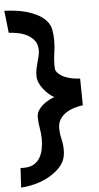

<svg xmlns="http://www.w3.org/2000/svg" viewBox="-61 -856 509 983"><g transform="rotate(-5 194.0 -364.5)"><path d="M358.4 -302.7Q335.9 -299.8 312.5 -292.5Q289.1 -285.2 270 -272.5Q251 -259.8 239.3 -240.7Q227.5 -221.7 227.5 -196.3Q227.5 -168 234.4 -139.6Q241.2 -111.3 241.2 -83Q241.2 -46.9 227.5 -21.5Q213.9 3.9 185.5 26.4Q148.4 55.7 102.1 71.3Q55.7 86.9 6.8 89.8L12.7 -10.7Q16.6 -9.8 21 -9.8Q25.4 -9.8 29.3 -9.8Q60.5 -9.8 80.6 -21.5Q100.6 -33.2 112.3 -52.7Q124 -72.3 128.9 -97.2Q133.8 -122.1 133.8 -148.4Q133.8 -176.8 128.4 -205.6Q123 -234.4 123 -262.7Q123 -280.3 132.3 -295.4Q141.6 -310.5 155.3 -322.3Q168.9 -334 185.1 -342.8Q201.2 -351.6 215.8 -357.4Q201.2 -365.2 187 -377.9Q172.9 -390.6 161.1 -405.8Q149.4 -420.9 142.1 -438Q134.8 -455.1 134.8 -472.7Q134.8 -491.2 138.2 -508.3Q141.6 -525.4 146 -541Q150.4 -556.6 154.3 -571.8Q158.2 -586.9 158.2 -602.5Q158.2 -631.8 144.5 -650.9Q130.9 -669.9 109.4 -681.6Q87.9 -693.4 62.5 -698.7Q37.1 -704.1 12.7 -705.1L0 -819.3Q26.4 -818.4 55.7 -814.9Q85 -811.5 113.8 -803.2Q142.6 -794.9 168.5 -781.7Q194.3 -768.6 212.9 -748Q232.4 -726.6 236.8 -699.2Q241.2 -671.9 241.2 -643.6Q241.2 -612.3 236.3 -583Q231.4 -553.7 231.4 -523.4Q231.4 -511.7 231.9 -502Q232.4 -492.2 240.2 -483.4Q249 -471.7 263.2 -463.4Q277.3 -455.1 293.5 -450.2Q309.6 -445.3 326.2 -442.9Q342.8 -440.4 356.4 -439.5Z"/></g></svg>

Font: Slackey
Style: Regular
Weight: 400
Designer: Squid
Foundry: Font Diner, Inc DBA Sideshow
Version: Version 1.000